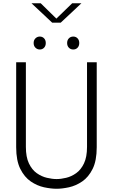

<svg xmlns="http://www.w3.org/2000/svg" viewBox="-20 -1155 698 1187"><path d="M330 12Q295 12 252.2 2.8Q209.5 -6.5 170.2 -33.2Q131 -60 105.5 -111Q80 -162 80 -245V-770H140V-247Q140 -184 158.8 -144.8Q177.5 -105.5 207.2 -84.5Q237 -63.5 269.8 -55.8Q302.5 -48 330 -48Q357 -48 389.2 -55.8Q421.5 -63.5 451 -84.5Q480.5 -105.5 499.2 -144.8Q518 -184 518 -247V-770H578V-245Q578 -162 552.8 -111Q527.5 -60 488.2 -33.2Q449 -6.5 406.5 2.8Q364 12 330 12ZM226 -849Q210.5 -849 199.2 -860Q188 -871 188 -889Q188 -907 199.2 -918Q210.5 -929 226 -929Q242 -929 252.5 -918Q263 -907 263 -889Q263 -871 252.5 -860Q242 -849 226 -849ZM433 -849Q416.5 -849 405.8 -860Q395 -871 395 -889Q395 -907 405.8 -918Q416.5 -929 433 -929Q449 -929 459.5 -918Q470 -907 470 -889Q470 -871 459.5 -860Q449 -849 433 -849ZM174.5 -1135H231.5L328.5 -1040L426.5 -1135H483.5L355.5 -1015H302.5Z"/></svg>

Font: Junction Light
Style: Regular
Weight: 300
Designer: Caroline Hadilaksono
Foundry: Caroline Hadilaksono, Tyler Finck, The League of Moveable Type
Version: Version 2.000; ttfautohint (v1.8.3)